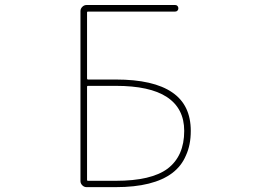

<svg xmlns="http://www.w3.org/2000/svg" viewBox="-20 -773 1040 770"><path d="M327.1 -22.5Q317.4 -22.5 310.1 -29.8Q302.7 -37.1 302.7 -46.9V-728.5Q302.7 -738.3 310.1 -745.6Q317.4 -752.9 327.1 -752.9H682.6Q688.5 -752.9 691.9 -749Q695.3 -745.1 695.3 -739.7Q695.3 -734.4 691.9 -730.5Q688.5 -726.6 682.6 -726.6H333Q329.1 -726.6 329.1 -722.7V-459Q329.1 -454.1 333 -454.1H444.3Q595.7 -454.1 670.9 -402.3Q708 -377 726.6 -338.4Q745.1 -299.8 745.1 -248Q745.1 -191.4 725.6 -149.4Q708 -107.4 670.9 -79.1Q595.7 -22.5 444.3 -22.5ZM329.1 -51.8Q329.1 -47.9 333 -47.9H444.3Q586.9 -47.9 652.3 -96.7Q718.8 -147.5 718.8 -248Q718.8 -337.9 649.4 -383.8Q581.1 -428.7 444.3 -428.7H333Q329.1 -428.7 329.1 -424.8Z"/></svg>

Font: Rounded-X Mgen+ 2m thin
Style: Regular
Weight: 100
Designer: [Source Han Sans]
Ryoko NISHIZUKA  (kana & ideographs); Paul D. Hunt (Latin, Greek & Cyrillic); Wenlong ZHANG  (bopomofo
Version: Version 1.059.20150602